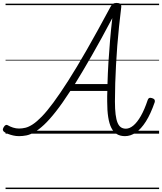

<svg xmlns="http://www.w3.org/2000/svg" viewBox="-38 -914 1108 1313"><path d="M92 17Q71 17 52 12.5Q33 8 17.5 2Q2 -4 -8 -11Q-16 -16 -18 -24Q-20 -32 -13 -44Q-6 -56 1.5 -59Q9 -62 16 -57Q31 -48 51 -41.5Q71 -35 92 -35Q114 -35 136.5 -40.5Q159 -46 186.5 -64Q214 -82 248.5 -117.5Q283 -153 327 -212.5Q371 -272 428 -361Q485 -450 556.5 -575Q628 -700 717 -866Q724 -880 733.5 -887Q743 -894 759 -894Q777 -894 785 -887Q793 -880 791 -864Q783 -798 776 -732Q769 -666 764 -601Q759 -536 755.5 -471.5Q752 -407 750 -344Q748 -281 748 -220Q748 -168 752.5 -132Q757 -96 766 -74.5Q775 -53 789 -43.5Q803 -34 823 -34Q848 -34 874 -55.5Q900 -77 925 -120.5Q950 -164 972 -230Q975 -240 982 -243.5Q989 -247 1002 -243Q1015 -239 1019 -231.5Q1023 -224 1020 -215Q992 -134 959.5 -83Q927 -32 891 -7.5Q855 17 817 17Q784 17 761 3Q738 -11 723.5 -39.5Q709 -68 702 -113Q695 -158 695 -220Q695 -238 695 -256Q695 -274 696 -292H443Q388 -207 343.5 -150.5Q299 -94 263 -60.5Q227 -27 197.5 -10Q168 7 142.5 12Q117 17 92 17ZM474 -339H697Q699 -412 703.5 -486.5Q708 -561 714.5 -637Q721 -713 730 -790Q654 -646 590 -534.5Q526 -423 474 -339ZM0 369H1050V379H0ZM0 -20H1050V0H0ZM0 -505H1050V-500H0ZM0 -889H1050V-879H0Z"/></svg>

Font: Playwrite HR Guides
Style: Regular
Weight: 400
Designer: Veronika Burian, José Scaglione
Foundry: TypeTogether
Version: Version 1.003